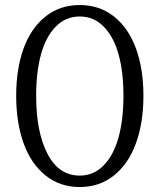

<svg xmlns="http://www.w3.org/2000/svg" viewBox="-20 -735 640 770"><path d="M299.8 -30.8Q356 -30.8 396 -72Q436 -113.3 455.6 -184.6Q475.1 -255.9 475.1 -351.1Q475.1 -445.8 455.6 -516.6Q436 -587.4 396 -628.2Q356 -668.9 299.8 -668.9Q243.7 -668.9 203.6 -628.2Q163.6 -587.4 144.3 -516.6Q125 -445.8 125 -351.1Q125 -205.6 170.4 -118.2Q215.8 -30.8 299.8 -30.8ZM44.9 -351.1Q44.9 -458.5 74.5 -540.3Q104 -622.1 162.1 -668.5Q220.2 -714.8 299.8 -714.8Q379.4 -714.8 437.5 -668.5Q495.6 -622.1 525.4 -540.3Q555.2 -458.5 555.2 -351.1Q555.2 -243.2 525.4 -160.9Q495.6 -78.6 437.5 -31.7Q379.4 15.1 299.8 15.1Q220.2 15.1 162.1 -31.7Q104 -78.6 74.5 -160.9Q44.9 -243.2 44.9 -351.1Z"/></svg>

Font: LT Superior Serif
Style: Regular
Weight: 400
Designer: Daniel Lyons
Foundry: LyonsType
Version: Version 2.120;FEAKit 1.0